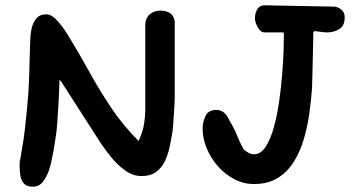

<svg xmlns="http://www.w3.org/2000/svg" viewBox="-20 -708 1357 723"><path d="M105 -5Q81 -5 70.5 -16.5Q60 -28 57 -45Q54 -62 54 -80V-95Q54 -97 54 -99Q54 -101 55 -104L57 -112L69 -185Q71 -198 74.5 -228.5Q78 -259 81.5 -295Q85 -331 87 -360.5Q89 -390 89 -401Q89 -407 90 -429.5Q91 -452 91.5 -480Q92 -508 93 -530.5Q94 -553 94 -558Q94 -576 98.5 -598.5Q103 -621 116 -637.5Q129 -654 154 -654Q170 -654 185 -640.5Q200 -627 213 -609.5Q226 -592 234 -579Q277 -509 315.5 -439Q354 -369 398.5 -302.5Q443 -236 502 -177Q518 -212 522.5 -241.5Q527 -271 527 -292V-612Q527 -639 543.5 -653.5Q560 -668 583 -668Q604 -668 619 -659.5Q634 -651 638 -628V-342Q638 -335 637 -315.5Q636 -296 634.5 -273.5Q633 -251 631.5 -231.5Q630 -212 628 -204Q624 -179 618 -151.5Q612 -124 600 -99.5Q588 -75 567 -60Q546 -45 513 -45Q481 -45 452 -65.5Q423 -86 399.5 -115Q376 -144 360 -168L211 -400L204 -408Q203 -366 200.5 -322Q198 -278 195.5 -243.5Q193 -209 190 -193Q189 -187 186.5 -171Q184 -155 181 -138Q178 -121 175 -110Q173 -92 164.5 -67Q156 -42 141.5 -23.5Q127 -5 105 -5ZM936 -15Q897 -15 862 -33.5Q827 -52 800.5 -82Q774 -112 758.5 -149.5Q743 -187 743 -224Q743 -247 753.5 -270.5Q764 -294 794 -294Q812 -294 824 -283.5Q836 -273 844 -254Q860 -229 871.5 -200.5Q883 -172 897 -146Q906 -138 916 -132.5Q926 -127 936 -127Q962 -127 980.5 -155.5Q999 -184 1011.5 -229.5Q1024 -275 1031.5 -328.5Q1039 -382 1043 -433.5Q1047 -485 1048 -523.5Q1049 -562 1049 -578Q1049 -586 1045 -586H976Q961 -586 950.5 -605.5Q940 -625 940 -638Q940 -659 949 -673.5Q958 -688 976 -688H981Q995 -688 1030.5 -687Q1066 -686 1108 -685.5Q1150 -685 1187 -684Q1224 -683 1242 -683Q1278 -674 1278 -643Q1278 -610 1257 -598Q1236 -586 1214 -586Q1201 -586 1188.5 -588Q1176 -590 1164 -591L1160 -587Q1160 -569 1159 -538.5Q1158 -508 1157.5 -474Q1157 -440 1156 -413Q1155 -386 1155 -376Q1152 -334 1145.5 -285.5Q1139 -237 1125.5 -189Q1112 -141 1088 -101.5Q1064 -62 1027 -38.5Q990 -15 936 -15Z"/></svg>

Font: Fuzzy Bubbles
Style: Bold
Weight: 700
Designer: Robert E. Leuschke
Foundry: Robert E. Leuschke
Version: Version 1.010; ttfautohint (v1.8.3)